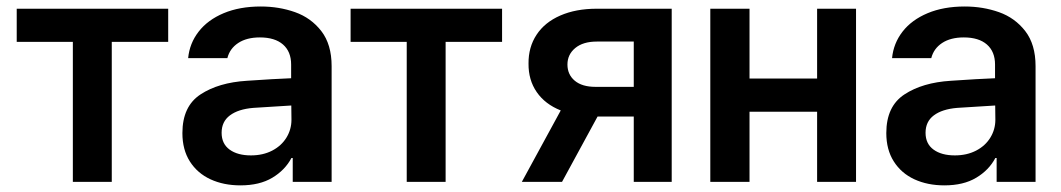

<svg xmlns="http://www.w3.org/2000/svg" viewBox="-20 -557 3249 588"><path d="M31.2 -530.3H495.1V-428.7H322.3V0H203.1V-428.7H31.2Z M735.8 -309.6Q820.3 -315.4 871.6 -317.4V-359.4Q871.6 -398.9 846.7 -420.7Q821.8 -442.4 775.9 -442.4Q735.4 -442.4 709.5 -425.3Q683.6 -408.2 676.3 -378.9H556.2Q560.5 -424.3 588.4 -460.2Q616.2 -496.1 665 -516.6Q713.9 -537.1 778.8 -537.1Q834.5 -537.1 883.5 -519.8Q932.6 -502.4 964.1 -461.7Q995.6 -420.9 995.6 -354.5V0H876.5V-73.2H872.6Q853 -36.1 814 -12.7Q774.9 10.7 716.3 10.7Q665 10.7 624.8 -7.8Q584.5 -26.4 561.5 -62.5Q538.6 -98.6 538.6 -149.4Q538.6 -231.4 594 -267.8Q649.4 -304.2 735.8 -309.6ZM748.5 -81.1Q785.2 -81.1 813.5 -95.7Q841.8 -110.4 857.2 -135.5Q872.6 -160.6 872.6 -190.4L872.1 -233.9L755.4 -226.6Q709.5 -222.7 684.1 -203.6Q658.7 -184.6 658.7 -150.4Q658.7 -116.7 683.1 -98.9Q707.5 -81.1 748.5 -81.1Z M1053.7 -530.3H1517.6V-428.7H1344.7V0H1225.6V-428.7H1053.7Z M1920.9 -200.2H1810.1L1701.2 0H1578.1L1697.3 -218.8Q1649.4 -237.8 1623.8 -274.9Q1598.1 -312 1598.6 -362.3Q1598.1 -412.6 1623.3 -450.7Q1648.4 -488.8 1696 -509.5Q1743.7 -530.3 1807.6 -530.3H2037.1V0H1920.9ZM1803.7 -291H1920.9V-429.7H1807.6Q1765.6 -429.7 1741.7 -409.9Q1717.8 -390.1 1717.8 -359.4Q1717.8 -328.6 1740.2 -309.8Q1762.7 -291 1803.7 -291Z M2275.4 -316.4H2482.4V-530.3H2601.6V0H2482.4V-214.8H2275.4V0H2155.3V-530.3H2275.4Z M2891.6 -309.6Q2976.1 -315.4 3027.3 -317.4V-359.4Q3027.3 -398.9 3002.4 -420.7Q2977.5 -442.4 2931.6 -442.4Q2891.1 -442.4 2865.2 -425.3Q2839.4 -408.2 2832 -378.9H2711.9Q2716.3 -424.3 2744.1 -460.2Q2772 -496.1 2820.8 -516.6Q2869.6 -537.1 2934.6 -537.1Q2990.2 -537.1 3039.3 -519.8Q3088.4 -502.4 3119.9 -461.7Q3151.4 -420.9 3151.4 -354.5V0H3032.2V-73.2H3028.3Q3008.8 -36.1 2969.7 -12.7Q2930.7 10.7 2872.1 10.7Q2820.8 10.7 2780.5 -7.8Q2740.2 -26.4 2717.3 -62.5Q2694.3 -98.6 2694.3 -149.4Q2694.3 -231.4 2749.8 -267.8Q2805.2 -304.2 2891.6 -309.6ZM2904.3 -81.1Q2940.9 -81.1 2969.2 -95.7Q2997.6 -110.4 3012.9 -135.5Q3028.3 -160.6 3028.3 -190.4L3027.8 -233.9L2911.1 -226.6Q2865.2 -222.7 2839.8 -203.6Q2814.5 -184.6 2814.5 -150.4Q2814.5 -116.7 2838.9 -98.9Q2863.3 -81.1 2904.3 -81.1Z"/></svg>

Font: Pretendard Std SemiBold
Style: Regular
Weight: 600
Designer: Base glyphs from Inter by Rasmus Andersson; Hangeul glyphs from Noto Sans CJK(Source Han Sans) by Jang Soo-young and Kan
Foundry: Kil Hyung-jin
Version: Version 1.309